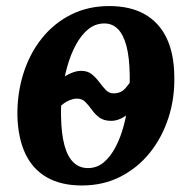

<svg xmlns="http://www.w3.org/2000/svg" viewBox="-20 -584 617 618"><path d="M243.5 13Q176.5 13 130.8 -13.2Q85 -39.5 61.5 -89.5Q38 -139.5 36 -211Q35 -282.5 55 -346.5Q75 -410.5 113.8 -459.5Q152.5 -508.5 207.8 -536.5Q263 -564.5 331.5 -564.5Q399 -564.5 445.2 -538.5Q491.5 -512.5 515.8 -462.5Q540 -412.5 541 -340Q543 -269.5 522.5 -205.8Q502 -142 462.8 -93Q423.5 -44 368 -15.5Q312.5 13 243.5 13ZM263 -43Q292 -43 314 -61.5Q336 -80 352.2 -111.2Q368.5 -142.5 378.8 -181.5Q389 -220.5 393.8 -262.5Q398.5 -304.5 397.5 -344.5Q396.5 -400.5 386.8 -436.8Q377 -473 359.2 -490.8Q341.5 -508.5 316 -508.5Q287 -508.5 264.2 -490Q241.5 -471.5 224.5 -440.2Q207.5 -409 196.5 -369.8Q185.5 -330.5 180.5 -289Q175.5 -247.5 176.5 -208.5Q177.5 -152 187.8 -115.2Q198 -78.5 217 -60.8Q236 -43 263 -43ZM338 -195Q314 -195 299.8 -205.8Q285.5 -216.5 275.5 -230.8Q265.5 -245 254.5 -256Q243.5 -267 226.5 -266.5Q217 -266.5 206 -262.2Q195 -258 185.5 -251.2Q176 -244.5 170 -236.5L179.5 -331Q191 -341 208.5 -348.5Q226 -356 241 -356Q262 -356 275.5 -345Q289 -334 299.5 -319.8Q310 -305.5 320.5 -294.5Q331 -283.5 345.5 -283.5Q368.5 -283.5 382.2 -298.5Q396 -313.5 405 -330L396 -221.5Q384.5 -209.5 368.8 -202.2Q353 -195 338 -195Z"/></svg>

Font: Merriweather 28pt
Style: Bold Italic
Weight: 700
Italic angle: -7.8°
Version: Version 2.101